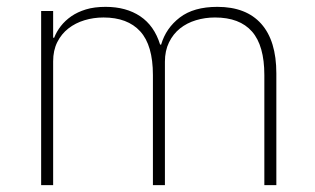

<svg xmlns="http://www.w3.org/2000/svg" viewBox="-20 -540 918 560"><path d="M100 0V-508H135V-430H138Q145 -448 157.5 -464Q170 -480 188 -492.5Q206 -505 230.5 -512.5Q255 -520 288 -520Q348 -520 389 -492.5Q430 -465 447 -410H450Q464 -458 504.5 -489Q545 -520 614 -520Q698 -520 742 -470.5Q786 -421 786 -326V0H751V-321Q751 -407 715 -448Q679 -489 607 -489Q578 -489 551.5 -481Q525 -473 505 -457Q485 -441 473 -416.5Q461 -392 461 -360V0H426V-321Q426 -408 389 -448.5Q352 -489 282 -489Q253 -489 226.5 -481Q200 -473 179.5 -457Q159 -441 147 -417Q135 -393 135 -361V0Z"/></svg>

Font: IBM Plex Sans Devanagari ExtraLight
Style: Regular
Weight: 200
Designer: Mike Abbink, Paul van der Laan, Pieter van Rosmalen, Erin McLaughlin
Foundry: Bold Monday
Version: Version 1.1